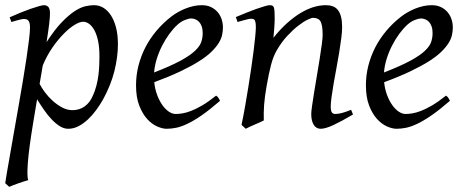

<svg xmlns="http://www.w3.org/2000/svg" viewBox="-23 -477 1794 741"><path d="M297.9 -393.1Q284.7 -393.1 264.6 -380.9Q244.6 -368.7 222.7 -346.4Q200.7 -324.2 179.2 -293.2Q157.7 -262.2 142.1 -224.6L129.9 -153.3Q137.2 -138.7 150.4 -120.8Q163.6 -103 180.7 -87.6Q197.8 -72.3 217.3 -62Q236.8 -51.8 256.8 -51.8Q283.2 -51.8 303.5 -66.2Q323.7 -80.6 335 -106.9Q343.8 -126 349.1 -146.7Q354.5 -167.5 356.9 -187.7Q359.4 -208 360.1 -226.6Q360.8 -245.1 360.8 -259.8Q360.8 -293.9 355.5 -319.1Q350.1 -344.2 341.1 -360.6Q332 -377 320.8 -385Q309.6 -393.1 297.9 -393.1ZM169.9 -424.8Q169.9 -410.2 166.7 -383.8Q163.6 -357.4 156.7 -314.5Q188 -362.8 215.3 -391.1Q242.7 -419.4 265.4 -434.1Q288.1 -448.7 306.6 -452.9Q325.2 -457 339.8 -457Q358.9 -457 375.5 -447.3Q392.1 -437.5 404.8 -418.2Q417.5 -398.9 424.8 -370.8Q432.1 -342.8 432.1 -306.2Q432.1 -257.3 418.5 -202.6Q404.8 -147.9 374 -91.8Q362.8 -72.3 348.4 -52.5Q334 -32.7 316.9 -16.6Q299.8 -0.5 280.5 9.8Q261.2 20 240.2 20Q223.6 20 207.8 10Q191.9 0 176.5 -16.1Q161.1 -32.2 147 -52.7Q132.8 -73.2 120.1 -93.8L105 -2.9Q88.4 97.7 84.5 151.1Q80.6 204.6 85.9 218.3Q78.6 220.2 68.8 223.4Q59.1 226.6 48.6 230.2Q38.1 233.9 28.6 237.5Q19 241.2 12.7 244.1L-2.9 230Q-1 215.8 4.2 186Q9.3 156.2 16.4 116.2Q23.4 76.2 31.7 28.8Q40 -18.6 48.6 -67.4Q57.1 -116.2 65.2 -164.1Q73.2 -211.9 79.3 -252.7Q85.4 -293.5 89.1 -324.5Q92.8 -355.5 92.8 -371.1Q92.8 -382.3 90.8 -388.9Q88.9 -395.5 85.4 -398.7Q82 -401.9 78.1 -402.8Q74.2 -403.8 69.8 -403.8Q65.4 -403.8 57.4 -402.1Q49.3 -400.4 41 -397.9Q31.7 -395.5 21 -392.1L14.2 -410.2Q34.7 -419.4 55.7 -428Q76.7 -436.5 95 -442.9Q113.3 -449.2 127.2 -453.1Q141.1 -457 147 -457Q156.7 -457 163.3 -450.4Q169.9 -443.8 169.9 -424.8Z M662.1 -381.8Q646 -367.2 630.6 -346.2Q615.2 -325.2 602.8 -300.8Q590.3 -276.4 582 -249.8Q573.7 -223.1 571.8 -197.3Q635.7 -222.2 673.1 -242.4Q710.4 -262.7 729.5 -280.8Q748.5 -298.8 753.9 -315.4Q759.3 -332 759.3 -349.1Q759.3 -364.3 755.4 -375.2Q751.5 -386.2 745.1 -392.8Q738.8 -399.4 730.7 -402.6Q722.7 -405.8 714.4 -405.8Q706.5 -405.8 691.4 -400.1Q676.3 -394.5 662.1 -381.8ZM837.4 -371.1Q837.4 -357.4 834.2 -342.3Q831.1 -327.1 821 -311Q811 -294.9 793.2 -277.3Q775.4 -259.8 745.8 -241Q716.3 -222.2 673.8 -201.9Q631.3 -181.6 572.3 -159.7Q575.2 -132.3 583.7 -109.9Q592.3 -87.4 603.8 -71.3Q615.2 -55.2 628.7 -46.1Q642.1 -37.1 655.3 -37.1Q665.5 -37.1 680.2 -39.3Q694.8 -41.5 714.1 -48.8Q733.4 -56.2 757.6 -70.3Q781.7 -84.5 811 -107.9Q816.4 -105 820.6 -98.4Q824.7 -91.8 826.2 -87.9Q786.1 -53.2 755.4 -32Q724.6 -10.7 700.4 0.7Q676.3 12.2 657 16.1Q637.7 20 620.1 20Q604 20 583.5 11Q563 2 544.9 -17.8Q526.9 -37.6 514.4 -69.6Q502 -101.6 502 -147.9Q502 -186 511.2 -222.9Q520.5 -259.8 537.8 -293.7Q555.2 -327.6 580.6 -357.9Q606 -388.2 638.2 -413.1Q649.4 -421.9 663.6 -429.9Q677.7 -438 693.1 -444.1Q708.5 -450.2 724.4 -453.6Q740.2 -457 755.4 -457Q776.4 -457 791.7 -449.5Q807.1 -441.9 817.4 -429.7Q827.6 -417.5 832.5 -402.1Q837.4 -386.7 837.4 -371.1Z M1339.4 -35.2Q1294.9 -8.8 1263.9 5.6Q1232.9 20 1214.4 20Q1197.3 20 1187.7 4.6Q1178.2 -10.7 1178.2 -37.1Q1178.2 -45.9 1181.4 -68.6Q1184.6 -91.3 1189.5 -121.6Q1194.3 -151.9 1200.2 -186Q1206.1 -220.2 1210.9 -251Q1215.8 -281.7 1219 -306.2Q1222.2 -330.6 1222.2 -341.8Q1222.2 -378.9 1214.4 -393.6Q1206.5 -408.2 1185.1 -408.2Q1178.7 -408.2 1162.8 -400.4Q1147 -392.6 1127 -377Q1106.9 -361.3 1085.2 -337.9Q1063.5 -314.5 1045.4 -283.2Q1031.7 -259.8 1023.2 -227.1Q1014.6 -194.3 1006.3 -147Q998.5 -103.5 996.3 -72.3Q994.1 -41 995.1 -12.2Q988.8 -8.8 979.2 -4.6Q969.7 -0.5 959.7 3.9Q949.7 8.3 940.4 12.5Q931.2 16.6 925.3 20L909.2 4.9Q916 -27.3 922.6 -64.9Q929.2 -102.5 935.3 -140.4Q941.4 -178.2 946.8 -215.1Q952.1 -252 956.1 -283Q960 -314 962.2 -337.4Q964.4 -360.8 964.4 -372.1Q964.4 -383.3 963.1 -389.9Q961.9 -396.5 959.7 -399.7Q957.5 -402.8 954.1 -403.8Q950.7 -404.8 946.3 -404.8Q941.9 -404.8 933.3 -402.8Q924.8 -400.9 916 -398.4Q905.8 -395.5 894 -392.1L887.2 -411.1Q907.7 -419.9 928.5 -428.2Q949.2 -436.5 967.3 -442.9Q985.4 -449.2 998.8 -453.1Q1012.2 -457 1018.1 -457Q1024.9 -457 1028.8 -454.8Q1032.7 -452.6 1034.4 -446.8Q1036.1 -440.9 1036.6 -430.2Q1037.1 -419.4 1037.1 -401.9Q1037.1 -396.5 1036.6 -387.2Q1036.1 -377.9 1035.4 -367.4Q1034.7 -356.9 1033.7 -346.9Q1032.7 -336.9 1032.2 -331.1Q1058.6 -364.3 1085.4 -388.2Q1112.3 -412.1 1138.2 -427.5Q1164.1 -442.9 1188.2 -450Q1212.4 -457 1234.4 -457Q1249.5 -457 1261.5 -452.6Q1273.4 -448.2 1281.2 -438.2Q1289.1 -428.2 1293.2 -411.9Q1297.4 -395.5 1297.4 -372.1Q1297.4 -355 1294.2 -329.6Q1291 -304.2 1286.1 -274.7Q1281.2 -245.1 1275.4 -213.9Q1269.5 -182.6 1264.6 -154.3Q1259.8 -126 1256.6 -102.8Q1253.4 -79.6 1253.4 -65.9Q1253.4 -49.3 1257.8 -43.2Q1262.2 -37.1 1271 -37.1Q1282.2 -37.1 1296.9 -41Q1311.5 -44.9 1332 -53.2Z M1549.3 -381.8Q1533.2 -367.2 1517.8 -346.2Q1502.4 -325.2 1490 -300.8Q1477.5 -276.4 1469.2 -249.8Q1460.9 -223.1 1459 -197.3Q1522.9 -222.2 1560.3 -242.4Q1597.7 -262.7 1616.7 -280.8Q1635.7 -298.8 1641.1 -315.4Q1646.5 -332 1646.5 -349.1Q1646.5 -364.3 1642.6 -375.2Q1638.7 -386.2 1632.3 -392.8Q1626 -399.4 1617.9 -402.6Q1609.9 -405.8 1601.6 -405.8Q1593.8 -405.8 1578.6 -400.1Q1563.5 -394.5 1549.3 -381.8ZM1724.6 -371.1Q1724.6 -357.4 1721.4 -342.3Q1718.3 -327.1 1708.3 -311Q1698.2 -294.9 1680.4 -277.3Q1662.6 -259.8 1633.1 -241Q1603.5 -222.2 1561 -201.9Q1518.6 -181.6 1459.5 -159.7Q1462.4 -132.3 1470.9 -109.9Q1479.5 -87.4 1491 -71.3Q1502.4 -55.2 1515.9 -46.1Q1529.3 -37.1 1542.5 -37.1Q1552.7 -37.1 1567.4 -39.3Q1582 -41.5 1601.3 -48.8Q1620.6 -56.2 1644.8 -70.3Q1668.9 -84.5 1698.2 -107.9Q1703.6 -105 1707.8 -98.4Q1711.9 -91.8 1713.4 -87.9Q1673.3 -53.2 1642.6 -32Q1611.8 -10.7 1587.6 0.7Q1563.5 12.2 1544.2 16.1Q1524.9 20 1507.3 20Q1491.2 20 1470.7 11Q1450.2 2 1432.1 -17.8Q1414.1 -37.6 1401.6 -69.6Q1389.2 -101.6 1389.2 -147.9Q1389.2 -186 1398.4 -222.9Q1407.7 -259.8 1425 -293.7Q1442.4 -327.6 1467.8 -357.9Q1493.2 -388.2 1525.4 -413.1Q1536.6 -421.9 1550.8 -429.9Q1564.9 -438 1580.3 -444.1Q1595.7 -450.2 1611.6 -453.6Q1627.4 -457 1642.6 -457Q1663.6 -457 1679 -449.5Q1694.3 -441.9 1704.6 -429.7Q1714.8 -417.5 1719.7 -402.1Q1724.6 -386.7 1724.6 -371.1Z"/></svg>

Font: Gentium Plus Eur
Style: Italic
Weight: 400
Italic angle: -8°
Designer: J. Victor Gaultney, Annie Olsen, Iska Routamaa, Becca Hirsbrunner
Foundry: SIL International
Version: Version 5.000